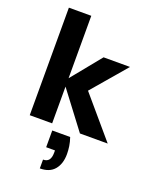

<svg xmlns="http://www.w3.org/2000/svg" viewBox="-181 -818 962 1208"><g transform="rotate(20 300.0 -213.5)"><path d="M401 0 193 -275 377 -501H554L306 -211L305 -331L587 0ZM65 0V-720H215V0ZM239 293V234Q265 234 277.5 218Q290 202 290 170V154H231V42H351Q361 71 365 98Q369 125 369 150Q369 215 336.5 254Q304 293 239 293Z"/></g></svg>

Font: DM Sans 17pt Black
Style: Regular
Weight: 900
Version: Version 4.004;gftools[0.9.30]